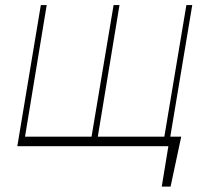

<svg xmlns="http://www.w3.org/2000/svg" viewBox="-20 -565 819 742"><path d="M680.4 -36.9 639.2 156.2H605.1L630.7 0H46.9L137.8 -545.5H160.5L76.7 -36.9H333.8L419 -545.5H441.8L358 -36.9H615.1L700.3 -545.5H723L638.1 -36.9Z"/></svg>

Font: Inter Thin  BETA
Style: Italic
Weight: 100
Italic angle: -9.39999°
Designer: Rasmus Andersson
Foundry: rsms
Version: Version 3.011;git-f93a4a705